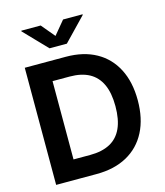

<svg xmlns="http://www.w3.org/2000/svg" viewBox="-135 -1050 992 1152"><g transform="rotate(-15 361.0 -474.0)"><path d="M320.3 0H134.3V-120.6H313.5Q386.7 -120.6 436.3 -147Q485.8 -173.3 510.5 -227.5Q535.2 -281.7 535.2 -364.3Q535.2 -446.8 510.3 -500.5Q485.4 -554.2 436.8 -580.6Q388.2 -606.9 315.9 -606.9H130.9V-727.5H324.2Q433.1 -727.5 511.5 -684.1Q589.8 -640.6 631.8 -559.1Q673.8 -477.5 673.8 -364.3Q673.8 -251 631.8 -169.2Q589.8 -87.4 510.5 -43.7Q431.2 0 320.3 0ZM209.5 -727.5V0H69.3V-727.5ZM227.1 -947.8 296.9 -864.3 366.2 -947.8H487.3V-943.8L350.6 -801.8H243.2L106.4 -943.8V-947.8Z"/></g></svg>

Font: Inter
Style: 650
Weight: 650
Designer: Rasmus Andersson
Foundry: rsms
Version: Version 4.001;git-66647c0bb